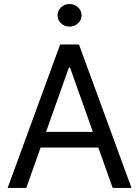

<svg xmlns="http://www.w3.org/2000/svg" viewBox="-20 -926 686 946"><path d="M17.6 0 276.4 -707H369.1L627.9 0H535.2L464.4 -199.2H180.2L109.4 0ZM437.5 -276.4 325.2 -592.8H319.3L207 -276.4ZM263.7 -850.6Q263.7 -874 280.8 -890.1Q297.9 -906.2 322.3 -906.2Q346.7 -906.2 364.3 -890.1Q381.8 -874 381.8 -850.6Q381.8 -827.1 364.3 -811Q346.7 -794.9 322.3 -794.9Q297.9 -794.9 280.8 -811Q263.7 -827.1 263.7 -850.6Z"/></svg>

Font: Pretendard Std
Style: Regular
Weight: 400
Designer: Base glyphs from Inter by Rasmus Andersson; Hangeul glyphs from Noto Sans CJK(Source Han Sans) by Jang Soo-young and Kan
Foundry: Kil Hyung-jin
Version: Version 1.309